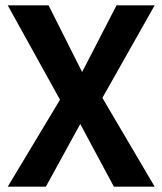

<svg xmlns="http://www.w3.org/2000/svg" viewBox="-20 -700 609 720"><path d="M9 -680 205 -326 9 0H152L281 -235L407 0H560L364 -333L560 -680H417L288 -430L162 -680Z"/></svg>

Font: Sunflower
Style: Bold
Weight: 700
Designer: JIKJI
Foundry: JIKJI
Version: Version 1.00